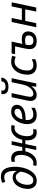

<svg xmlns="http://www.w3.org/2000/svg" viewBox="1662 -2472 820 4183"><g transform="rotate(-90 2071.5 -380.0)"><path d="M225 10Q138 10 93 -43.5Q48 -97 48 -185Q48 -242 64 -300Q80 -358 111.5 -406.5Q143 -455 189.5 -484Q236 -513 297 -513Q356 -513 388.5 -488Q421 -463 437 -428H440Q441 -436 441 -443.5Q441 -451 441 -456Q441 -579 408 -638Q375 -697 307 -697Q282 -697 253.5 -691Q225 -685 202 -675L180 -740Q204 -752 243 -761Q282 -770 318 -770Q428 -770 479 -691Q530 -612 530 -462Q530 -401 519 -335.5Q508 -270 484.5 -208.5Q461 -147 425 -97.5Q389 -48 339 -19Q289 10 225 10ZM234 -64Q284 -64 322 -102Q360 -140 386 -201.5Q412 -263 425 -332Q411 -380 381 -412.5Q351 -445 305 -445Q260 -445 221.5 -410Q183 -375 160 -316.5Q137 -258 137 -186Q137 -134 159.5 -99Q182 -64 234 -64Z M610 10Q596 10 579.5 8Q563 6 550 2L563 -70Q586 -63 611 -63Q655 -63 688 -88Q721 -113 744 -153.5Q767 -194 778.5 -242.5Q790 -291 790 -338Q790 -396 768 -434Q746 -472 694 -472Q679 -472 665.5 -470Q652 -468 638 -465V-537Q652 -540 670 -543Q688 -546 707 -546Q793 -546 836 -491.5Q879 -437 879 -340Q879 -331 878.5 -321.5Q878 -312 877 -304H959L1008 -536H1089L1039 -304H1118Q1127 -344 1146 -386.5Q1165 -429 1195.5 -465Q1226 -501 1269.5 -523.5Q1313 -546 1370 -546Q1387 -546 1404 -544Q1421 -542 1439 -537L1423 -466Q1412 -469 1398 -470.5Q1384 -472 1371 -472Q1328 -472 1295 -447Q1262 -422 1240 -381.5Q1218 -341 1207 -293Q1196 -245 1196 -198Q1196 -140 1217 -101.5Q1238 -63 1290 -63Q1307 -63 1319.5 -65Q1332 -67 1346 -71V2Q1333 4 1315 7Q1297 10 1278 10Q1193 10 1149.5 -44.5Q1106 -99 1106 -196Q1106 -207 1106.5 -217Q1107 -227 1108 -237H1025L975 0H895L946 -237H867Q857 -192 836.5 -148Q816 -104 784.5 -68Q753 -32 709.5 -11Q666 10 610 10Z M1653 10Q1560 10 1509.5 -44.5Q1459 -99 1459 -192Q1459 -256 1477.5 -318.5Q1496 -381 1531 -432.5Q1566 -484 1615.5 -515Q1665 -546 1727 -546Q1803 -546 1841.5 -513Q1880 -480 1880 -421Q1880 -369 1847.5 -326Q1815 -283 1746 -257.5Q1677 -232 1567 -232H1550Q1549 -223 1548.5 -213Q1548 -203 1548 -195Q1548 -134 1578 -98.5Q1608 -63 1669 -63Q1707 -63 1741 -74Q1775 -85 1815 -104V-29Q1777 -12 1740.5 -1Q1704 10 1653 10ZM1563 -303H1570Q1630 -303 1681 -313.5Q1732 -324 1763 -348.5Q1794 -373 1794 -414Q1794 -440 1776.5 -456.5Q1759 -473 1722 -473Q1674 -473 1629.5 -428.5Q1585 -384 1563 -303Z M2099 10Q2038 10 2001.5 -24Q1965 -58 1965 -123Q1965 -146 1968.5 -166.5Q1972 -187 1976 -209L2046 -536H2135L2063 -199Q2054 -156 2054 -132Q2054 -100 2070.5 -81.5Q2087 -63 2124 -63Q2158 -63 2197.5 -87Q2237 -111 2271 -164Q2305 -217 2324 -305L2373 -536H2460L2346 0H2274L2285 -99H2280Q2261 -75 2235.5 -49.5Q2210 -24 2176.5 -7Q2143 10 2099 10ZM2270 -606Q2185 -606 2148.5 -639.5Q2112 -673 2112 -727Q2112 -746 2116 -760H2193Q2190 -744 2190 -732Q2190 -704 2209.5 -686.5Q2229 -669 2275 -669Q2322 -669 2352.5 -687.5Q2383 -706 2393 -760H2477Q2464 -690 2415.5 -648Q2367 -606 2270 -606Z M2736 10Q2647 10 2592 -40Q2537 -90 2537 -190Q2537 -262 2556.5 -326.5Q2576 -391 2612.5 -440Q2649 -489 2701 -517.5Q2753 -546 2817 -546Q2852 -546 2887 -539Q2922 -532 2950 -520L2925 -447Q2905 -456 2877.5 -464Q2850 -472 2818 -472Q2761 -472 2718 -433.5Q2675 -395 2651 -331Q2627 -267 2627 -191Q2627 -130 2658.5 -96.5Q2690 -63 2745 -63Q2780 -63 2811.5 -73Q2843 -83 2874 -96V-22Q2846 -8 2811.5 1Q2777 10 2736 10Z M3268 10Q3188 10 3141 -27.5Q3094 -65 3094 -144Q3094 -164 3097.5 -190Q3101 -216 3105 -238L3153 -461H2983L2999 -536H3257L3207 -303Q3231 -308 3258.5 -311.5Q3286 -315 3314 -315Q3397 -315 3438 -278Q3479 -241 3479 -173Q3479 -124 3456.5 -82.5Q3434 -41 3387.5 -15.5Q3341 10 3268 10ZM3275 -62Q3337 -62 3364.5 -94Q3392 -126 3392 -166Q3392 -209 3366.5 -226Q3341 -243 3290 -243Q3265 -243 3240.5 -240.5Q3216 -238 3192 -233Q3186 -204 3183.5 -185Q3181 -166 3181 -152Q3181 -111 3202 -86.5Q3223 -62 3275 -62Z M3570 0 3684 -536H3771L3725 -313H3977L4025 -536H4113L4000 0H3911L3961 -240H3709L3658 0Z"/></g></svg>

Font: Manna Sans
Style: Italic
Weight: 400
Italic angle: -12°
Designer: Monotype Design Team
Foundry: Monotype Imaging Inc.
Version: Version 2.001.1; ttfautohint (v1.8.2)